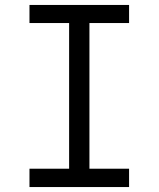

<svg xmlns="http://www.w3.org/2000/svg" viewBox="-20 -755 640 775"><path d="M99 0V-74H259V-662H99V-735H501V-662H341V-74H501V0Z"/></svg>

Font: Iosevka SS04 Extended
Style: Regular
Weight: 400
Width: 7
Monospace: yes
Designer: Belleve Invis
Foundry: Belleve Invis
Version: Version 19.0.0; ttfautohint (v1.8.4)